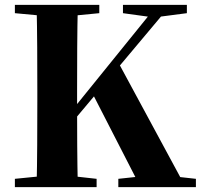

<svg xmlns="http://www.w3.org/2000/svg" viewBox="-20 -767 826 787"><path d="M130 0Q132 -86 132.5 -174Q133 -262 133 -351V-395Q133 -484 132.5 -571.5Q132 -659 130 -747H299Q297 -661 296.5 -572.5Q296 -484 296 -395V-330Q296 -255 296.5 -171.5Q297 -88 299 0ZM41 0V-34L202 -50H232L376 -34V0ZM41 -713V-747H387V-713L232 -698H202ZM465 0V-34L614 -50H639L783 -34V0ZM484 -713V-747H746V-713L631 -698L600 -697ZM210 -187 208 -257H230L256 -291L625 -747H680ZM556 0 359 -384 466 -509 741 0Z"/></svg>

Font: Noto Serif SC ExtraLight Black
Style: Regular
Weight: 900
Version: Version 2.002-H1;hotconv 1.1.0;makeotfexe 2.6.0